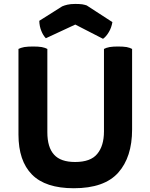

<svg xmlns="http://www.w3.org/2000/svg" viewBox="-20 -957 780 1000"><path d="M226.6 -702.1Q216.8 -708 197.3 -711.9Q178.7 -714.8 152.3 -714.8Q126 -714.8 106.4 -711.9Q86.9 -708 76.2 -702.1Q76.2 -665 76.2 -590.8Q76.2 -506.8 76.2 -255.9Q76.2 -119.1 146.5 -47.9Q216.8 23.4 364.3 23.4Q523.4 23.4 595.7 -57.6Q668 -138.7 668 -282.2Q668 -421.9 668 -702.1Q658.2 -708 639.6 -711.9Q621.1 -714.8 593.8 -714.8Q569.3 -714.8 550.8 -711.9Q531.2 -708 521.5 -702.1Q521.5 -558.6 521.5 -272.5Q521.5 -197.3 486.3 -155.3Q452.1 -113.3 371.1 -113.3Q295.9 -113.3 261.7 -151.4Q226.6 -189.5 226.6 -268.6Q226.6 -413.1 226.6 -702.1ZM372.1 -829.1Q408.2 -810.5 516.6 -754.9Q533.2 -766.6 546.9 -790Q560.5 -812.5 565.4 -841.8Q520.5 -871.1 431.6 -928.7Q423.8 -931.6 408.2 -934.6Q392.6 -936.5 372.1 -936.5Q347.7 -936.5 331.1 -932.6Q314.5 -928.7 303.7 -923.8Q264.6 -899.4 184.6 -848.6Q185.5 -819.3 195.3 -795.9Q204.1 -773.4 218.8 -757.8Q269.5 -781.2 372.1 -829.1Z"/></svg>

Font: cl
Style: Bold
Weight: 400
Designer: Mitja Miklavcic
Version: Version 7.504; 2011; Build 1021